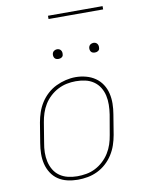

<svg xmlns="http://www.w3.org/2000/svg" viewBox="-97 -962 794 1039"><g transform="rotate(-10 300.0 -443.0)"><path d="M246 8Q217 8 189 1.5Q161 -5 138.5 -20Q116 -35 101 -58.5Q86 -82 79.5 -109Q73 -136 73.5 -165Q74 -194 79 -223L97 -333Q102 -361 111 -387.5Q120 -414 135.5 -438.5Q151 -463 173 -483Q195 -503 221 -515.5Q247 -528 274.5 -534.5Q302 -541 329 -541Q358 -541 386 -533.5Q414 -526 436.5 -510.5Q459 -495 474 -472Q489 -449 495.5 -421.5Q502 -394 501.5 -365Q501 -336 496 -307L478 -197Q473 -169 464 -142.5Q455 -116 439.5 -91.5Q424 -67 402 -47Q380 -27 354 -14.5Q328 -2 300.5 3Q273 8 246 8ZM246 -11Q271 -11 296.5 -15.5Q322 -20 345.5 -32Q369 -44 389 -62.5Q409 -81 423 -103.5Q437 -126 445 -150.5Q453 -175 457 -200L476 -310Q480 -336 480.5 -362.5Q481 -389 475.5 -413.5Q470 -438 457 -459Q444 -480 423.5 -494Q403 -508 378 -513.5Q353 -519 326 -519Q301 -519 276.5 -514Q252 -509 228.5 -497Q205 -485 185 -466.5Q165 -448 151.5 -426Q138 -404 130 -379.5Q122 -355 118 -330L100 -220Q95 -194 94.5 -168Q94 -142 99.5 -117.5Q105 -93 117.5 -72Q130 -51 150 -37Q170 -23 195 -17Q220 -11 246 -11ZM456 -654Q450 -654 444 -656Q438 -658 434.5 -663Q431 -668 430 -674Q429 -680 430 -686Q431 -691 433.5 -695Q436 -699 439.5 -701.5Q443 -704 447.5 -705.5Q452 -707 456 -707Q463 -707 468.5 -704.5Q474 -702 477.5 -697Q481 -692 482 -686Q483 -680 482 -674Q482 -669 479.5 -665Q477 -661 473 -658.5Q469 -656 465 -655Q461 -654 456 -654ZM256 -654Q250 -654 244 -656Q238 -658 234.5 -663Q231 -668 230 -674Q229 -680 230 -686Q231 -691 233.5 -695Q236 -699 239.5 -701.5Q243 -704 247.5 -705.5Q252 -707 256 -707Q263 -707 268.5 -704.5Q274 -702 277.5 -697Q281 -692 282 -686Q283 -680 282 -674Q282 -669 279.5 -665Q277 -661 273 -658.5Q269 -656 265 -655Q261 -654 256 -654ZM240 -876V-894H540V-876Z"/></g></svg>

Font: Iosevka Slab Thin Extended
Style: Italic
Weight: 100
Width: 7
Italic angle: -9°
Monospace: yes
Designer: Belleve Invis
Foundry: Belleve Invis
Version: Version 11.1.0; ttfautohint (v1.8.3)